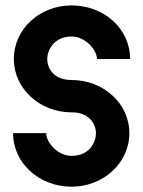

<svg xmlns="http://www.w3.org/2000/svg" viewBox="-20 -704 540 724"><path d="M250 -402.3C184.1 -402.3 158.2 -444.3 158.2 -481.4C158.2 -515.6 184.1 -566.4 250 -566.4C301.8 -566.4 345.7 -515.6 345.7 -481.4H470.7C470.7 -595.7 372.1 -683.6 250 -683.6C130.9 -683.6 32.2 -595.7 32.2 -481.4C32.2 -369.1 130.9 -280.3 250 -280.3C315.9 -281.2 341.8 -236.3 341.8 -202.1C341.8 -166 315.9 -116.2 250 -116.2C198.2 -116.2 154.3 -166 154.3 -202.1H29.3C29.3 -88.9 127.9 0 250 0C369.1 0 467.8 -88.9 467.8 -202.1C467.8 -314.5 369.1 -402.3 250 -402.3Z"/></svg>

Font: Saman Dere
Style: Regular
Weight: 400
Designer: Tuna Ça_lar Gümü_
Foundry: Tuna Ça_lar Gümü_
Version: Version 1.001;hotconv 1.0.109;makeotfexe 2.5.65596